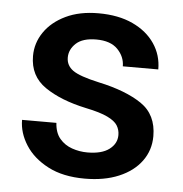

<svg xmlns="http://www.w3.org/2000/svg" viewBox="-45 -581 604 634"><g transform="rotate(5 257.5 -264.0)"><path d="M356.9 -143.1Q356.9 -160.6 348.1 -174.8Q339.4 -189 314.7 -200.9Q290 -212.9 242.2 -222.7Q157.7 -240.7 105.5 -276.6Q53.2 -312.5 53.2 -378.9Q53.2 -421.9 77.9 -458Q102.5 -494.1 148.2 -516.1Q193.8 -538.1 256.8 -538.1Q323.2 -538.1 370.6 -515.9Q418 -493.7 443.6 -455.8Q469.2 -418 469.2 -370.6H351.6Q351.6 -402.3 327.9 -426.8Q304.2 -451.2 256.8 -451.2Q211.9 -451.2 189.9 -430.9Q168 -410.6 168 -383.8Q168 -357.4 190.4 -341.3Q212.9 -325.2 277.3 -311Q368.2 -291.5 420.2 -256.1Q472.2 -220.7 472.2 -149.4Q472.2 -103 445.8 -66.9Q419.4 -30.8 371.3 -10.5Q323.2 9.8 258.3 9.8Q186 9.8 136.5 -16.1Q86.9 -42 61.3 -82.3Q35.6 -122.6 35.6 -165.5H149.4Q151.4 -132.8 167.7 -113.5Q184.1 -94.2 208.7 -85.7Q233.4 -77.1 259.8 -77.1Q307.1 -77.1 332 -95.9Q356.9 -114.7 356.9 -143.1Z"/></g></svg>

Font: Vazirmatn RD UI Medium
Style: Regular
Weight: 500
Designer: Saber Rastikerdar
Foundry: Saber Rastikerdar
Version: Version 33.003